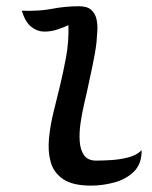

<svg xmlns="http://www.w3.org/2000/svg" viewBox="-20 -578 483 611"><path d="M197.8 -498Q182.6 -490.7 161.9 -483.9Q141.1 -477.1 119.4 -477.5Q97.7 -478 79.1 -492.9Q60.5 -507.8 49.3 -543.9Q105 -542 146 -550Q187 -558.1 231.9 -558.1Q257.8 -558.1 270.5 -546.4Q283.2 -534.7 287.1 -516.8Q291 -499 289.8 -479.5Q288.6 -460 287.1 -443.8Q283.7 -412.6 274.7 -370.1Q265.6 -327.6 256.3 -284.2Q252.9 -269 246.8 -242.7Q240.7 -216.3 236.3 -186.3Q231.9 -156.2 233.6 -128.9Q235.4 -101.6 247.3 -84.2Q259.3 -66.9 286.1 -66.9Q306.2 -66.9 334 -68.6Q361.8 -70.3 388.2 -77.1Q414.6 -84 429.7 -99.1L430.7 -100.1V-98.6Q430.7 -55.2 405.3 -31Q379.9 -6.8 342.8 2.9Q305.7 12.7 270 12.7Q210.9 12.7 180.7 -8.1Q150.4 -28.8 141.1 -63Q131.8 -97.2 136 -138.7Q140.1 -180.2 150.6 -222.4Q161.1 -264.6 169.9 -300.8Q181.2 -347.2 190.2 -395.8Q199.2 -444.3 197.8 -498Z"/></svg>

Font: Lumanosimo
Style: Regular
Weight: 400
Designer: The DocRepair Project, Eduardo Rodriguez Tunni
Foundry: Google
Version: Version 1.010